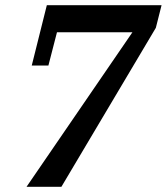

<svg xmlns="http://www.w3.org/2000/svg" viewBox="-20 -718 641 738"><path d="M489 -594H199L166 -466H102L160 -698H601L579 -611L216 0H82Z"/></svg>

Font: IBM Plex Serif SemiBold
Style: Italic
Weight: 600
Italic angle: -14°
Designer: Mike Abbink, Paul van der Laan, Pieter van Rosmalen
Foundry: Bold Monday
Version: Version 2.5